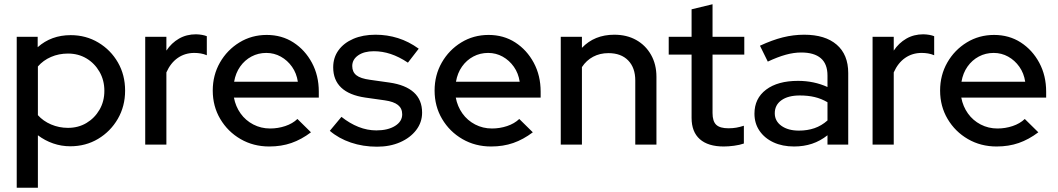

<svg xmlns="http://www.w3.org/2000/svg" viewBox="-20 -683 4998 907"><path d="M59 204V-509H158V-460Q222 -517 314 -517Q386 -517 444.5 -482Q503 -447 537 -388Q571 -329 571 -255Q571 -181 536.5 -121.5Q502 -62 443.5 -27Q385 8 312 8Q270 8 231 -5.5Q192 -19 159 -44V204ZM301 -79Q350 -79 388.5 -102Q427 -125 450 -164.5Q473 -204 473 -254Q473 -304 450 -344Q427 -384 388.5 -407Q350 -430 301 -430Q258 -430 221 -414Q184 -398 159 -369V-139Q184 -111 221.5 -95Q259 -79 301 -79Z M666 0V-509H766V-444Q790 -480 825.5 -500.5Q861 -521 906 -521Q937 -520 957 -512V-422Q943 -428 928 -430.5Q913 -433 898 -433Q854 -433 820 -409.5Q786 -386 766 -341V0Z M1252 9Q1177 9 1116.5 -26Q1056 -61 1020.5 -121Q985 -181 985 -255Q985 -328 1019 -387.5Q1053 -447 1111 -482.5Q1169 -518 1240 -518Q1311 -518 1366 -482.5Q1421 -447 1453.5 -386.5Q1486 -326 1486 -250V-222H1085Q1093 -180 1116.5 -147Q1140 -114 1176.5 -95Q1213 -76 1256 -76Q1293 -76 1327.5 -87.5Q1362 -99 1385 -121L1449 -58Q1404 -24 1356.5 -7.5Q1309 9 1252 9ZM1086 -297H1387Q1381 -337 1359.5 -367.5Q1338 -398 1306.5 -415.5Q1275 -433 1238 -433Q1200 -433 1168 -416Q1136 -399 1114.5 -368.5Q1093 -338 1086 -297Z M1761 10Q1695 10 1637.5 -9.5Q1580 -29 1538 -65L1593 -131Q1632 -100 1673.5 -83.5Q1715 -67 1758 -67Q1812 -67 1846 -88Q1880 -109 1880 -143Q1880 -171 1860 -187Q1840 -203 1798 -209L1706 -222Q1630 -233 1592 -269Q1554 -305 1554 -365Q1554 -411 1579 -445.5Q1604 -480 1649 -499.5Q1694 -519 1754 -519Q1809 -519 1860 -503Q1911 -487 1958 -453L1907 -387Q1865 -415 1825.5 -428Q1786 -441 1746 -441Q1700 -441 1672 -421.5Q1644 -402 1644 -371Q1644 -343 1663.5 -327.5Q1683 -312 1728 -306L1820 -293Q1896 -282 1935 -246.5Q1974 -211 1974 -151Q1974 -105 1946 -68.5Q1918 -32 1870 -11Q1822 10 1761 10Z M2300 9Q2225 9 2164.5 -26Q2104 -61 2068.5 -121Q2033 -181 2033 -255Q2033 -328 2067 -387.5Q2101 -447 2159 -482.5Q2217 -518 2288 -518Q2359 -518 2414 -482.5Q2469 -447 2501.5 -386.5Q2534 -326 2534 -250V-222H2133Q2141 -180 2164.5 -147Q2188 -114 2224.5 -95Q2261 -76 2304 -76Q2341 -76 2375.5 -87.5Q2410 -99 2433 -121L2497 -58Q2452 -24 2404.5 -7.5Q2357 9 2300 9ZM2134 -297H2435Q2429 -337 2407.5 -367.5Q2386 -398 2354.5 -415.5Q2323 -433 2286 -433Q2248 -433 2216 -416Q2184 -399 2162.5 -368.5Q2141 -338 2134 -297Z M2629 0V-509H2729V-457Q2788 -519 2882 -519Q2941 -519 2985.5 -494Q3030 -469 3055.5 -424Q3081 -379 3081 -320V0H2981V-303Q2981 -363 2947.5 -397.5Q2914 -432 2854 -432Q2814 -432 2782 -415Q2750 -398 2729 -366V0Z M3399 9Q3325 9 3286 -25.5Q3247 -60 3247 -126V-425H3139V-509H3247V-639L3346 -663V-509H3496V-425H3346V-149Q3346 -110 3363.5 -93.5Q3381 -77 3421 -77Q3442 -77 3458.5 -80Q3475 -83 3494 -89V-5Q3474 2 3447.5 5.5Q3421 9 3399 9Z M3731 9Q3676 9 3634 -10.5Q3592 -30 3568 -65Q3544 -100 3544 -146Q3544 -218 3599 -259.5Q3654 -301 3750 -301Q3825 -301 3889 -272V-326Q3889 -381 3857.5 -408Q3826 -435 3765 -435Q3730 -435 3692 -424.5Q3654 -414 3607 -392L3570 -467Q3628 -494 3678 -506.5Q3728 -519 3779 -519Q3878 -519 3932.5 -472Q3987 -425 3987 -338V0H3889V-44Q3855 -17 3816 -4Q3777 9 3731 9ZM3640 -148Q3640 -111 3671.5 -88.5Q3703 -66 3754 -66Q3794 -66 3827.5 -77.5Q3861 -89 3889 -114V-200Q3860 -217 3828.5 -224.5Q3797 -232 3758 -232Q3703 -232 3671.5 -209.5Q3640 -187 3640 -148Z M4102 0V-509H4202V-444Q4226 -480 4261.5 -500.5Q4297 -521 4342 -521Q4373 -520 4393 -512V-422Q4379 -428 4364 -430.5Q4349 -433 4334 -433Q4290 -433 4256 -409.5Q4222 -386 4202 -341V0Z M4688 9Q4613 9 4552.5 -26Q4492 -61 4456.5 -121Q4421 -181 4421 -255Q4421 -328 4455 -387.5Q4489 -447 4547 -482.5Q4605 -518 4676 -518Q4747 -518 4802 -482.5Q4857 -447 4889.5 -386.5Q4922 -326 4922 -250V-222H4521Q4529 -180 4552.5 -147Q4576 -114 4612.5 -95Q4649 -76 4692 -76Q4729 -76 4763.5 -87.5Q4798 -99 4821 -121L4885 -58Q4840 -24 4792.5 -7.5Q4745 9 4688 9ZM4522 -297H4823Q4817 -337 4795.5 -367.5Q4774 -398 4742.5 -415.5Q4711 -433 4674 -433Q4636 -433 4604 -416Q4572 -399 4550.5 -368.5Q4529 -338 4522 -297Z"/></svg>

Font: Red Hat Display SemiBold
Style: Regular
Weight: 600
Designer: Pentagram, MCKL
Foundry: Pentagram, MCKL
Version: Version 1.023